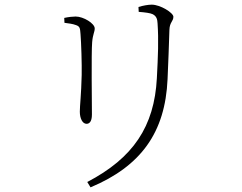

<svg xmlns="http://www.w3.org/2000/svg" viewBox="-20 -754 1040 825"><path d="M369 51C586 -40 690 -185 700 -414C703 -476 706 -566 708 -626C709 -659 725 -662 725 -682C725 -699 669 -734 632 -734C617 -734 594 -730 575 -724L576 -703C603 -701 626 -698 636 -693C654 -684 656 -669 657 -654C662 -581 659 -515 654 -418C643 -210 552 -75 355 28ZM257 -656C277 -653 291 -652 307 -646C324 -640 324 -632 326 -607C329 -572 332 -477 331 -432C329 -345 323 -301 323 -274C323 -246 334 -222 352 -222C363 -222 375 -230 375 -262C375 -292 372 -530 376 -573C379 -608 387 -616 387 -632C387 -653 339 -683 305 -683C293 -683 274 -681 256 -677Z"/></svg>

Font: Noto Serif CJK SC ExtraLight
Style: Regular
Weight: 200
Designer: Ryoko NISHIZUKA 西塚涼子 (kana & ideographs); Frank Grießhammer (Latin, Greek & Cyrillic); Wenlong ZHANG 张文龙 (bopomofo); San
Foundry: Adobe
Version: Version 2.001;hotconv 1.1.0;makeotfexe 2.6.0